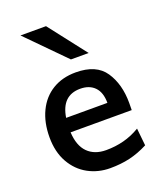

<svg xmlns="http://www.w3.org/2000/svg" viewBox="-145 -875 828 980"><g transform="rotate(-20 269.0 -384.5)"><path d="M155.3 -229Q159.2 -155.3 196 -118.4Q232.9 -81.5 295.9 -81.5Q345.7 -81.5 391.4 -93.3Q437 -105 480.5 -130.9L490.2 -36.6Q439 -10.3 390.1 1Q341.3 12.2 283.7 12.2Q218.8 12.2 164.6 -17.3Q110.4 -46.9 77.9 -104.2Q45.4 -161.6 45.4 -241.7Q45.4 -321.8 74.5 -382.1Q103.5 -442.4 157.2 -475.1Q210.9 -507.8 283.7 -507.8Q395 -507.8 441.4 -439Q487.8 -370.1 487.8 -268.1Q487.8 -238.3 487.3 -229ZM383.3 -306.2Q383.3 -362.8 355 -392.1Q326.7 -421.4 276.9 -421.4Q176.8 -421.4 159.2 -306.2ZM222.7 -781.2 380.4 -578.1H284.2L84 -781.2Z"/></g></svg>

Font: Lesson One Medium
Style: Regular
Weight: 500
Designer: But Ko, Victor Gaultney, Annie Olsen, Julie Remington, Don Collingsworth, Eric Hays, Becca Hirsbrunner
Version: Version 1.100